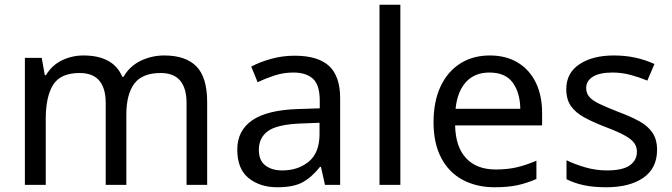

<svg xmlns="http://www.w3.org/2000/svg" viewBox="-20 -780 2837 810"><path d="M673 -546Q764 -546 809 -499.5Q854 -453 854 -349V0H767V-345Q767 -472 658 -472Q580 -472 546.5 -427Q513 -382 513 -296V0H426V-345Q426 -472 316 -472Q235 -472 204 -422Q173 -372 173 -278V0H85V-536H156L169 -463H174Q199 -505 241.5 -525.5Q284 -546 332 -546Q458 -546 496 -456H501Q528 -502 574.5 -524Q621 -546 673 -546Z M1223 -545Q1321 -545 1368 -502Q1415 -459 1415 -365V0H1351L1334 -76H1330Q1295 -32 1256.5 -11Q1218 10 1150 10Q1077 10 1029 -28.5Q981 -67 981 -149Q981 -229 1044 -272.5Q1107 -316 1238 -320L1329 -323V-355Q1329 -422 1300 -448Q1271 -474 1218 -474Q1176 -474 1138 -461.5Q1100 -449 1067 -433L1040 -499Q1075 -518 1123 -531.5Q1171 -545 1223 -545ZM1328 -262 1249 -259Q1149 -255 1110.5 -227Q1072 -199 1072 -148Q1072 -103 1099.5 -82Q1127 -61 1170 -61Q1238 -61 1283 -98.5Q1328 -136 1328 -214Z M1669 0H1581V-760H1669Z M2046 -546Q2115 -546 2164.5 -516Q2214 -486 2240.5 -431.5Q2267 -377 2267 -304V-251H1900Q1902 -160 1946.5 -112.5Q1991 -65 2071 -65Q2122 -65 2161.5 -74.5Q2201 -84 2243 -102V-25Q2202 -7 2162 1.5Q2122 10 2067 10Q1991 10 1932.5 -21Q1874 -52 1841.5 -113.5Q1809 -175 1809 -264Q1809 -352 1838.5 -415Q1868 -478 1921.5 -512Q1975 -546 2046 -546ZM2045 -474Q1982 -474 1945.5 -433.5Q1909 -393 1902 -321H2175Q2174 -389 2143 -431.5Q2112 -474 2045 -474Z M2752 -148Q2752 -70 2694 -30Q2636 10 2538 10Q2482 10 2441.5 1Q2401 -8 2370 -24V-104Q2402 -88 2447.5 -74.5Q2493 -61 2540 -61Q2607 -61 2637 -82.5Q2667 -104 2667 -140Q2667 -160 2656 -176Q2645 -192 2616.5 -208Q2588 -224 2535 -244Q2483 -264 2446 -284Q2409 -304 2389 -332Q2369 -360 2369 -404Q2369 -472 2424.5 -509Q2480 -546 2570 -546Q2619 -546 2661.5 -536.5Q2704 -527 2741 -510L2711 -440Q2677 -454 2640 -464Q2603 -474 2564 -474Q2510 -474 2481.5 -456.5Q2453 -439 2453 -409Q2453 -387 2466 -371.5Q2479 -356 2509.5 -341.5Q2540 -327 2591 -307Q2642 -288 2678 -268Q2714 -248 2733 -219.5Q2752 -191 2752 -148Z"/></svg>

Font: Noto Sans IKEA
Style: Regular
Weight: 400
Designer: Monotype Design Team
Foundry: Monotype Imaging Inc.
Version: Version 2.001